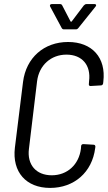

<svg xmlns="http://www.w3.org/2000/svg" viewBox="-20 -914 529 942"><path d="M226 -882 283 -776C286 -771 290 -770 294 -770H352C356 -770 360 -771 364 -776L449 -882C454 -888 452 -894 444 -894H404C399 -894 395 -891 391 -887L332 -809C331 -807 327 -807 326 -809L285 -888C282 -893 279 -894 274 -894H234C226 -894 223 -888 226 -882ZM226 8C344 8 432 -69 447 -187L448 -194C448 -200 445 -204 439 -204L389 -207C383 -207 379 -204 378 -198L377 -184C367 -106 310 -54 234 -54C157 -54 112 -106 122 -184L162 -516C172 -594 230 -646 306 -646C383 -646 427 -594 417 -516L416 -502C415 -496 418 -492 424 -492L475 -495C481 -495 485 -499 486 -505L487 -514C501 -631 432 -708 314 -708C196 -708 108 -631 93 -512L53 -189C39 -70 108 8 226 8Z"/></svg>

Font: Barlow Semi Condensed
Style: Italic
Weight: 400
Width: 4
Italic angle: -7°
Designer: Jeremy Tribby
Foundry: Tribby Type
Version: Version 1.422;hotconv 1.0.109;makeotfexe 2.5.65596